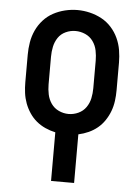

<svg xmlns="http://www.w3.org/2000/svg" viewBox="-53 -573 606 830"><g transform="rotate(5 250.0 -158.0)"><path d="M200 215V4Q177 -1 156 -10.5Q135 -20 117.5 -34.5Q100 -49 87 -68.5Q74 -88 66 -109.5Q58 -131 55 -154Q52 -177 52 -200V-320Q52 -347 56.5 -374Q61 -401 72.5 -426Q84 -451 102.5 -471.5Q121 -492 145 -505Q169 -518 196 -524.5Q223 -531 250 -531Q277 -531 304 -524.5Q331 -518 355 -505Q379 -492 397.5 -471.5Q416 -451 427.5 -426Q439 -401 443.5 -374Q448 -347 448 -320V-200Q448 -177 445 -154Q442 -131 434 -109.5Q426 -88 413 -68.5Q400 -49 382.5 -34.5Q365 -20 344 -10.5Q323 -1 300 4V215ZM250 -80Q272 -80 292.5 -89.5Q313 -99 325.5 -117Q338 -135 342.5 -156.5Q347 -178 347 -200V-320Q347 -342 342.5 -364Q338 -386 325 -404Q312 -422 291.5 -431Q271 -440 249 -440Q227 -440 206.5 -430.5Q186 -421 174 -403Q162 -385 157.5 -363.5Q153 -342 153 -320V-200Q153 -178 157.5 -156.5Q162 -135 174.5 -117Q187 -99 207.5 -89.5Q228 -80 250 -80Z"/></g></svg>

Font: Zed Sans Semibold
Style: Regular
Weight: 600
Designer: Belleve Invis
Foundry: Belleve Invis
Version: Version 1.0.0; ttfautohint (v1.8.4)